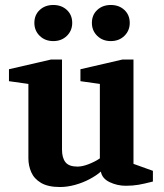

<svg xmlns="http://www.w3.org/2000/svg" viewBox="-20 -741 660 771"><path d="M221 10Q173 10 145 -6.5Q117 -23 105.5 -49.5Q94 -76 94 -105V-404L16 -415V-463L185 -502H229V-140Q229 -107 243 -89.5Q257 -72 291 -72Q311 -72 336.5 -82Q362 -92 381 -105V-404L303 -415V-463L472 -502H516V-83L594 -55V-12Q559 -3 536 1Q513 5 485 5Q451 5 420.5 -9.5Q390 -24 385 -52Q367 -36 339.5 -21.5Q312 -7 281 1.5Q250 10 221 10ZM194 -576Q161 -576 139.5 -597Q118 -618 118 -649Q118 -681 139.5 -701Q161 -721 194 -721Q227 -721 248.5 -701Q270 -681 270 -649Q270 -618 248.5 -597Q227 -576 194 -576ZM425 -576Q392 -576 370.5 -597Q349 -618 349 -649Q349 -681 370.5 -701Q392 -721 425 -721Q458 -721 479.5 -701Q501 -681 501 -649Q501 -618 479.5 -597Q458 -576 425 -576Z"/></svg>

Font: Manuale
Style: Regular
Weight: 400
Designer: Eduardo Tunni / Pablo Cosgaya
Foundry: Eduardo Tunni / Pablo Cosgaya
Version: Version 1.002